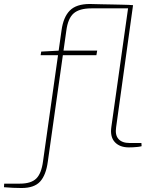

<svg xmlns="http://www.w3.org/2000/svg" viewBox="-148 -734 777 964"><path d="M303 -714Q335 -713 364 -712.5Q393 -712 418 -711.5Q443 -711 463.5 -710.5Q484 -710 498.5 -709.5Q513 -709 520 -708L435 -95Q429 -56 447 -36Q465 -16 503 -16H562L563 0Q557 2 545 3.5Q533 5 520.5 5.5Q508 6 499 6Q453 6 428.5 -20.5Q404 -47 411 -96L495 -692H311Q251 -692 222 -667Q193 -642 185 -580L92 78Q83 145 53.5 177.5Q24 210 -40 210Q-56 210 -82.5 209Q-109 208 -128 206L-127 188H-48Q8 188 34 162.5Q60 137 68 76L161 -582Q170 -648 202.5 -681Q235 -714 303 -714ZM340 -480 336 -457H56L59 -475L153 -480Z"/></svg>

Font: Exo 2 Thin
Style: Italic
Weight: 250
Italic angle: -8°
Designer: Natanael Gama
Foundry: Natanael Gama
Version: Version 2.010